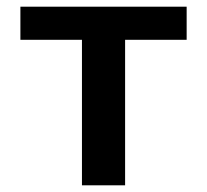

<svg xmlns="http://www.w3.org/2000/svg" viewBox="-20 -554 619 574"><path d="M225 0V-435H41V-534H538V-435H354V0Z"/></svg>

Font: Geist SemBd
Style: Regular
Weight: 400
Designer: Basement.studio, Andrés Briganti, Mateo Zaragoza
Foundry: Basement.studio, Vercel, Andrés Briganti, Guido Ferreyra, Mateo Zaragoza
Version: Version 1.401